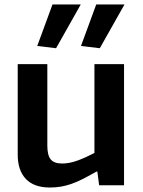

<svg xmlns="http://www.w3.org/2000/svg" viewBox="-20 -826 636 856"><path d="M202 10Q132 10 95.5 -28Q59 -66 59 -137V-540H191V-177Q191 -134 206 -115.5Q221 -97 257 -97Q290 -97 326.5 -110.5Q363 -124 401 -144V-540H533V0H422L414 -61H410Q375 -41 348 -27.5Q321 -14 298 -6Q275 2 252 6Q229 10 202 10ZM146 -621 214 -806H340L230 -611ZM341 -621 409 -806H535L425 -611Z"/></svg>

Font: Encode Sans Narrow
Style: SemiBold
Weight: 600
Designer: Pablo Impallari, Andres Torresi
Foundry: Pablo Impallari, Andres Torresi
Version: Version 1.000; ttfautohint (v1.00) -l 8 -r 50 -G 200 -x 14 -